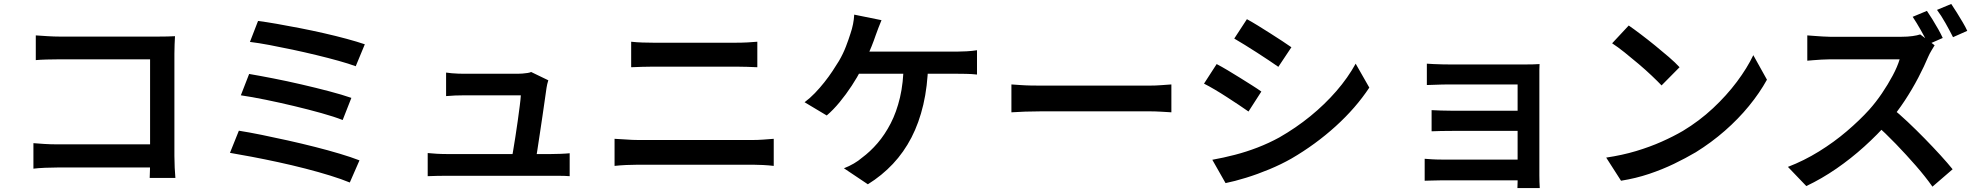

<svg xmlns="http://www.w3.org/2000/svg" viewBox="-20 -882 10000 971"><path d="M161 -703Q188 -701 221.5 -699Q255 -697 281 -697H781Q802 -697 827 -697.5Q852 -698 865 -699Q864 -682 863 -657Q862 -632 862 -611V-93Q862 -67 863.5 -34Q865 -1 867 18H737Q738 -1 738.5 -27Q739 -53 739 -80V-582H281Q250 -582 215.5 -581Q181 -580 161 -578ZM149 -158Q172 -156 204 -154Q236 -152 269 -152H808V-35H273Q243 -35 207.5 -33.5Q172 -32 149 -29Z M1285 -776Q1325 -771 1379.5 -761.5Q1434 -752 1495.5 -740Q1557 -728 1618.5 -714Q1680 -700 1733.5 -685.5Q1787 -671 1825 -658L1779 -547Q1744 -560 1692 -574.5Q1640 -589 1580 -603.5Q1520 -618 1459 -631Q1398 -644 1342 -654.5Q1286 -665 1244 -670ZM1240 -508Q1293 -499 1362 -485.5Q1431 -472 1504.5 -455Q1578 -438 1644.5 -420.5Q1711 -403 1757 -387L1713 -275Q1670 -292 1605.5 -310Q1541 -328 1468 -345.5Q1395 -363 1324 -377.5Q1253 -392 1198 -400ZM1188 -221Q1239 -213 1303 -200Q1367 -187 1436.5 -171.5Q1506 -156 1573 -139Q1640 -122 1698.5 -104.5Q1757 -87 1798 -71L1749 41Q1708 24 1650 6Q1592 -12 1524 -29.5Q1456 -47 1386.5 -62Q1317 -77 1254 -89Q1191 -101 1143 -109Z M2753 -476Q2750 -468 2747.5 -456.5Q2745 -445 2744 -438Q2741 -416 2735.5 -378.5Q2730 -341 2723.5 -295.5Q2717 -250 2710 -205Q2703 -160 2697.5 -122.5Q2692 -85 2688 -64H2565Q2569 -83 2574.5 -116.5Q2580 -150 2586.5 -190.5Q2593 -231 2598.5 -271.5Q2604 -312 2608.5 -346.5Q2613 -381 2614 -400Q2598 -400 2567.5 -400Q2537 -400 2500 -400Q2463 -400 2427 -400Q2391 -400 2365 -400Q2339 -400 2330 -400Q2307 -400 2281.5 -399Q2256 -398 2236 -396V-515Q2249 -513 2265.5 -511.5Q2282 -510 2299 -509.5Q2316 -509 2329 -509Q2343 -509 2370 -509Q2397 -509 2430 -509Q2463 -509 2496 -509Q2529 -509 2556.5 -509Q2584 -509 2599 -509Q2609 -509 2622.5 -510Q2636 -511 2648.5 -513Q2661 -515 2666 -518ZM2143 -108Q2163 -106 2187.5 -104.5Q2212 -103 2237 -103Q2252 -103 2293 -103Q2334 -103 2389.5 -103Q2445 -103 2505.5 -103Q2566 -103 2621.5 -103Q2677 -103 2716.5 -103Q2756 -103 2768 -103Q2786 -103 2814 -104Q2842 -105 2861 -107V9Q2851 8 2834 7.5Q2817 7 2800 7Q2783 7 2770 7Q2757 7 2716.5 7Q2676 7 2620 7Q2564 7 2503 7Q2442 7 2386 7Q2330 7 2290 7Q2250 7 2237 7Q2212 7 2191 7.5Q2170 8 2143 9Z M3172 -671Q3198 -668 3228.5 -667Q3259 -666 3284 -666Q3304 -666 3338.5 -666Q3373 -666 3415.5 -666Q3458 -666 3502.5 -666Q3547 -666 3587.5 -666Q3628 -666 3658.5 -666Q3689 -666 3702 -666Q3732 -666 3760.5 -667.5Q3789 -669 3810 -671V-542Q3789 -543 3758.5 -544Q3728 -545 3702 -545Q3689 -545 3657.5 -545Q3626 -545 3583 -545Q3540 -545 3494 -545Q3448 -545 3405 -545Q3362 -545 3330 -545Q3298 -545 3285 -545Q3257 -545 3227 -544Q3197 -543 3172 -542ZM3088 -180Q3116 -179 3147 -176.5Q3178 -174 3207 -174Q3220 -174 3255 -174Q3290 -174 3338.5 -174Q3387 -174 3442.5 -174Q3498 -174 3553.5 -174Q3609 -174 3657.5 -174Q3706 -174 3740.5 -174Q3775 -174 3788 -174Q3813 -174 3840.5 -176Q3868 -178 3893 -180V-43Q3868 -46 3839 -47.5Q3810 -49 3788 -49Q3775 -49 3740.5 -49Q3706 -49 3657.5 -49Q3609 -49 3553.5 -49Q3498 -49 3442.5 -49Q3387 -49 3338.5 -49Q3290 -49 3255 -49Q3220 -49 3207 -49Q3178 -49 3146.5 -47.5Q3115 -46 3088 -43Z M4438 -780Q4430 -762 4422 -740Q4414 -718 4408 -702Q4400 -678 4388 -648Q4376 -618 4362.5 -587.5Q4349 -557 4336 -531Q4316 -492 4287.5 -448.5Q4259 -405 4226.5 -365.5Q4194 -326 4161 -298L4049 -365Q4076 -385 4101 -411Q4126 -437 4149 -466Q4172 -495 4190.5 -523Q4209 -551 4223 -574Q4244 -610 4258 -646.5Q4272 -683 4281 -712Q4289 -735 4294 -760Q4299 -785 4300 -808ZM4290 -621Q4306 -621 4339 -621Q4372 -621 4416 -621Q4460 -621 4509.5 -621Q4559 -621 4608 -621Q4657 -621 4700 -621Q4743 -621 4774.5 -621Q4806 -621 4820 -621Q4839 -621 4868 -622.5Q4897 -624 4921 -628V-505Q4894 -508 4865.5 -508.5Q4837 -509 4820 -509Q4804 -509 4764 -509Q4724 -509 4670.5 -509Q4617 -509 4557.5 -509Q4498 -509 4442.5 -509Q4387 -509 4343.5 -509Q4300 -509 4279 -509ZM4674 -557Q4671 -445 4649.5 -353Q4628 -261 4589.5 -186.5Q4551 -112 4495.5 -53Q4440 6 4369 50L4248 -31Q4274 -41 4298 -55Q4322 -69 4339 -84Q4381 -115 4418 -158Q4455 -201 4484.5 -258Q4514 -315 4531.5 -389Q4549 -463 4550 -558Z M5095 -455Q5112 -454 5138.5 -452Q5165 -450 5194 -449.5Q5223 -449 5249 -449Q5272 -449 5308 -449Q5344 -449 5388 -449Q5432 -449 5479.5 -449Q5527 -449 5574.5 -449Q5622 -449 5664 -449Q5706 -449 5738.5 -449Q5771 -449 5790 -449Q5826 -449 5855.5 -451.5Q5885 -454 5904 -455V-314Q5887 -315 5854.5 -317Q5822 -319 5790 -319Q5772 -319 5739 -319Q5706 -319 5663.5 -319Q5621 -319 5574 -319Q5527 -319 5479.5 -319Q5432 -319 5388 -319Q5344 -319 5308 -319Q5272 -319 5249 -319Q5207 -319 5164.5 -317.5Q5122 -316 5095 -314Z M6286 -785Q6310 -772 6341 -753Q6372 -734 6404 -713.5Q6436 -693 6464.5 -674.5Q6493 -656 6511 -643L6445 -544Q6425 -558 6396.5 -577Q6368 -596 6337 -616Q6306 -636 6276 -654.5Q6246 -673 6222 -687ZM6111 -74Q6167 -84 6225 -99Q6283 -114 6340 -136Q6397 -158 6450 -187Q6534 -235 6607 -294.5Q6680 -354 6738.5 -421.5Q6797 -489 6836 -560L6905 -439Q6837 -336 6735 -243.5Q6633 -151 6511 -80Q6460 -51 6400 -26Q6340 -1 6281.5 17Q6223 35 6178 44ZM6133 -558Q6158 -545 6189 -526.5Q6220 -508 6252 -488Q6284 -468 6312.5 -450Q6341 -432 6359 -419L6294 -318Q6273 -333 6245 -351.5Q6217 -370 6185.5 -390.5Q6154 -411 6123.5 -429Q6093 -447 6069 -459Z M7196 -560Q7208 -559 7229.5 -558Q7251 -557 7274 -556.5Q7297 -556 7313 -556Q7336 -556 7373.5 -556Q7411 -556 7456 -556Q7501 -556 7546 -556Q7591 -556 7630 -556Q7669 -556 7694 -556Q7712 -556 7733.5 -556.5Q7755 -557 7766 -558Q7765 -548 7765 -529.5Q7765 -511 7765 -495Q7765 -485 7765 -450.5Q7765 -416 7765 -366Q7765 -316 7765 -260.5Q7765 -205 7765 -151.5Q7765 -98 7765 -56.5Q7765 -15 7765 5Q7765 17 7765.5 37Q7766 57 7767 69H7654Q7655 58 7655 37Q7655 16 7655 0Q7655 -25 7655 -66Q7655 -107 7655 -156Q7655 -205 7655 -254Q7655 -303 7655 -345.5Q7655 -388 7655 -417.5Q7655 -447 7655 -455Q7646 -455 7622 -455Q7598 -455 7566 -455Q7534 -455 7498 -455Q7462 -455 7426.5 -455Q7391 -455 7361.5 -455Q7332 -455 7313 -455Q7297 -455 7273.5 -454.5Q7250 -454 7228.5 -453Q7207 -452 7196 -452ZM7220 -325Q7239 -324 7268 -323Q7297 -322 7324 -322Q7336 -322 7367 -322Q7398 -322 7439.5 -322Q7481 -322 7524.5 -322Q7568 -322 7607.5 -322Q7647 -322 7674 -322Q7701 -322 7708 -322V-220Q7701 -220 7674 -220Q7647 -220 7607.5 -220Q7568 -220 7524.5 -220Q7481 -220 7439.5 -220Q7398 -220 7367.5 -220Q7337 -220 7324 -220Q7297 -220 7267.5 -219.5Q7238 -219 7220 -218ZM7185 -79Q7197 -78 7220 -76.5Q7243 -75 7270 -75Q7285 -75 7320 -75Q7355 -75 7400.5 -75Q7446 -75 7495.5 -75Q7545 -75 7589.5 -75Q7634 -75 7666 -75Q7698 -75 7709 -75V30Q7696 30 7663 30Q7630 30 7585 30Q7540 30 7491.5 30Q7443 30 7398 30Q7353 30 7319 30Q7285 30 7270 30Q7248 30 7222.5 31Q7197 32 7185 32Z M8217 -753Q8243 -735 8278 -708.5Q8313 -682 8350 -652Q8387 -622 8420 -593.5Q8453 -565 8474 -542L8383 -450Q8364 -470 8333.5 -499Q8303 -528 8267 -558.5Q8231 -589 8196 -617Q8161 -645 8133 -663ZM8103 -85Q8184 -97 8254 -118Q8324 -139 8383.5 -165.5Q8443 -192 8491 -220Q8574 -270 8643 -334.5Q8712 -399 8764 -468.5Q8816 -538 8847 -603L8916 -479Q8879 -412 8825 -346Q8771 -280 8703 -220.5Q8635 -161 8556 -112Q8505 -82 8446 -53.5Q8387 -25 8320 -2.5Q8253 20 8178 32Z M9725 -827Q9738 -808 9753.5 -783Q9769 -758 9783 -733Q9797 -708 9805 -690L9732 -658Q9717 -689 9695 -728Q9673 -767 9653 -797ZM9848 -862Q9861 -843 9876.5 -818Q9892 -793 9906.5 -768.5Q9921 -744 9929 -726L9857 -694Q9841 -726 9819 -765Q9797 -804 9776 -832ZM9764 -653Q9759 -645 9748.5 -627.5Q9738 -610 9732 -596Q9712 -548 9681.5 -489.5Q9651 -431 9612.5 -372.5Q9574 -314 9531 -265Q9476 -202 9408.5 -141Q9341 -80 9267 -29Q9193 22 9115 59L9022 -38Q9103 -69 9179 -116Q9255 -163 9320 -218.5Q9385 -274 9433 -327Q9467 -365 9497.5 -410Q9528 -455 9552 -500Q9576 -545 9587 -582Q9578 -582 9550.5 -582Q9523 -582 9486.5 -582Q9450 -582 9410.5 -582Q9371 -582 9334.5 -582Q9298 -582 9271 -582Q9244 -582 9234 -582Q9214 -582 9191 -580.5Q9168 -579 9149 -577.5Q9130 -576 9120 -575V-703Q9132 -702 9153.5 -700.5Q9175 -699 9197 -697.5Q9219 -696 9234 -696Q9246 -696 9274 -696Q9302 -696 9339.5 -696Q9377 -696 9417 -696Q9457 -696 9494 -696Q9531 -696 9558 -696Q9585 -696 9596 -696Q9627 -696 9652 -699.5Q9677 -703 9691 -708ZM9544 -339Q9584 -307 9627.5 -266Q9671 -225 9714 -181Q9757 -137 9793.5 -97Q9830 -57 9855 -26L9753 62Q9717 11 9669 -44Q9621 -99 9568 -154Q9515 -209 9461 -257Z"/></svg>

Font: Noto Sans JP Thin SemiBold
Style: Regular
Weight: 600
Version: Version 2.004-H2;hotconv 1.0.118;makeotfexe 2.5.65603